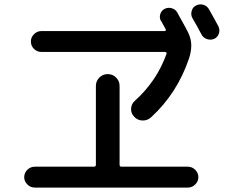

<svg xmlns="http://www.w3.org/2000/svg" viewBox="-20 -846 1040 871"><path d="M870.1 -821.3Q885.7 -829.1 902.8 -824.2Q919.9 -819.3 928.7 -802.7Q957 -752.9 970.7 -726.6Q978.5 -710.9 973.1 -694.3Q967.8 -677.7 952.1 -669.9Q936.5 -663.1 919.4 -668.5Q902.3 -673.8 893.6 -690.4Q880.9 -715.8 852.5 -764.6Q844.7 -779.3 849.6 -796.9Q854.5 -814.5 870.1 -821.3ZM137.7 4.9Q118.2 4.9 104 -9.3Q89.8 -23.4 89.8 -42Q89.8 -61.5 104 -75.7Q118.2 -89.8 137.7 -89.8H406.2Q415 -89.8 415 -98.6V-456.1Q415 -478.5 430.7 -494.1Q446.3 -509.8 468.8 -509.8Q491.2 -509.8 506.8 -494.1Q522.5 -478.5 522.5 -456.1V-98.6Q522.5 -89.8 531.2 -89.8H832Q851.6 -89.8 865.7 -75.7Q879.9 -61.5 879.9 -42Q879.9 -23.4 865.7 -9.3Q851.6 4.9 832 4.9ZM591.8 -388.7Q691.4 -478.5 735.4 -601.6Q737.3 -609.4 728.5 -610.4H168Q148.4 -610.4 134.3 -624Q120.1 -637.7 120.1 -658.2Q120.1 -676.8 134.3 -690.9Q148.4 -705.1 168 -705.1H726.6Q729.5 -705.1 731.4 -707.5Q733.4 -710 732.4 -711.9L710.9 -751H710Q702.1 -765.6 707 -781.7Q711.9 -797.9 726.6 -805.7Q742.2 -813.5 759.3 -808.6Q776.4 -803.7 784.2 -789.1Q819.3 -725.6 825.2 -714.8Q825.2 -713.9 826.2 -711.9Q828.1 -710 830.1 -705.1Q832 -700.2 834 -697.3Q847.7 -668.9 847.7 -639.6Q847.7 -613.3 837.9 -582Q784.2 -422.9 666 -314.5Q649.4 -298.8 626.5 -299.3Q603.5 -299.8 587.9 -317.4Q573.2 -333 574.7 -354Q576.2 -375 591.8 -388.7Z"/></svg>

Font: Rounded Mgen+ 1mn medium
Style: Regular
Weight: 500
Designer: [Source Han Sans]
Ryoko NISHIZUKA  (kana & ideographs); Paul D. Hunt (Latin, Greek & Cyrillic); Wenlong ZHANG  (bopomofo
Version: Version 1.059.20150602